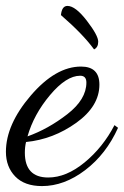

<svg xmlns="http://www.w3.org/2000/svg" viewBox="-34 -585 419 649"><path d="M-14 -72Q-14 -164 70 -262Q154 -360 240 -360Q302 -360 302 -299Q302 -226 224 -170Q146 -114 54 -105Q50 -88 50 -69Q50 15 129 15Q190 15 252 -36Q314 -87 353 -162L365 -153Q325 -64 254 -10Q183 44 108 44Q49 44 17.5 11.5Q-14 -21 -14 -72ZM59 -124Q129 -149 193.5 -199Q258 -249 258 -306Q258 -329 237 -329Q190 -329 135 -263.5Q80 -198 59 -124ZM172 -534Q175 -565 194 -565Q221 -565 259.5 -515Q298 -465 298 -444Q298 -425 284 -418Q246 -470 172 -534Z"/></svg>

Font: DancingScriptRegular
Style: Regular
Weight: 400
Designer: Pablo Impallari
Foundry: Pablo Impallari. www.impallari.com
Version: Version 1.002